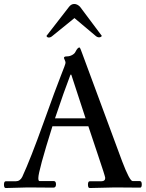

<svg xmlns="http://www.w3.org/2000/svg" viewBox="-46 -945 734 967"><path d="M533 -1 406 2Q397 2 397 -15Q397 -32 406 -32H463Q484 -32 484 -49Q484 -56 446 -168.5Q408 -281 399 -309H218Q147 -83 147 -48Q147 -33 153 -33H225Q236 -33 236 -16.5Q236 0 223 0L94 -1L-17 2Q-26 2 -26 -15Q-26 -32 -17 -32H33Q55 -32 66 -54Q108 -145 172.5 -325Q237 -505 260.5 -563.5Q284 -622 284 -628.5Q284 -635 280 -643Q276 -651 276 -653Q276 -661 290.5 -661Q305 -661 317.5 -668Q330 -675 334 -684Q345 -706 354 -706Q358 -706 368 -676L569 -133Q607 -33 622 -33H658Q668 -33 668 -16.5Q668 0 660 0ZM309 -569Q278 -489 231 -349H385Q318 -552 313 -569ZM218 -764Q209 -756 200 -756Q191 -756 188 -764L302 -911Q313 -925 328 -925Q343 -925 357 -911L467 -764Q462 -757 453 -757Q444 -757 436 -764L329 -854Z"/></svg>

Font: Sedan
Style: Regular
Weight: 400
Designer: Sebastian Salazar
Foundry: Sebastian Salazar
Version: Version 1.001